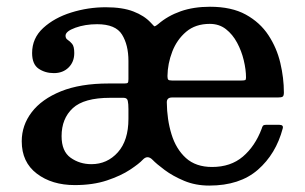

<svg xmlns="http://www.w3.org/2000/svg" viewBox="-20 -552 926 583"><path d="M46 -123Q46 -171.5 76.2 -211.2Q106.5 -251 165.2 -274.8Q224 -298.5 310 -298.5H357Q365.5 -298.5 367.8 -300.5Q370 -302.5 370 -311.5V-367Q370 -415.5 350.5 -447Q331 -478.5 275 -478.5Q238.5 -478.5 208.8 -467.8Q179 -457 179 -443.5Q179 -435 185.8 -430.8Q192.5 -426.5 199 -418.8Q205.5 -411 205.5 -391Q205.5 -364 188.2 -347Q171 -330 143.5 -330Q117 -330 97.2 -343.5Q77.5 -357 77.5 -391Q77.5 -436 111.2 -467Q145 -498 196.2 -514Q247.5 -530 301 -530Q352 -530 385 -517.2Q418 -504.5 437.5 -483.5Q446 -474.5 448 -472.5Q450 -470.5 460.5 -479Q489.5 -504 528.8 -517.8Q568 -531.5 617.5 -531.5Q683 -531.5 726.2 -507.8Q769.5 -484 795 -445.2Q820.5 -406.5 831.2 -360.8Q842 -315 842 -271Q842 -261 838.2 -258.5Q834.5 -256 824 -256H502.5Q486.5 -256 486.5 -241.5Q487 -189 500.8 -144.2Q514.5 -99.5 544.5 -72.2Q574.5 -45 624 -45Q680.5 -45 717.5 -76.5Q754.5 -108 774.5 -161Q776 -166.5 778.2 -169.8Q780.5 -173 788.5 -173H828Q841.5 -173 838.5 -162Q818 -84.5 763 -36.5Q708 11.5 615.5 11.5Q573.5 11.5 539 -3Q504.5 -17.5 479.8 -36Q455 -54.5 443.5 -66.5Q428 -82.5 413.5 -67Q402.5 -55 375 -36.8Q347.5 -18.5 305 -4.2Q262.5 10 207 10Q137.5 10 91.8 -24.8Q46 -59.5 46 -123ZM502.5 -307.5H712.5Q722.5 -307.5 724.8 -309Q727 -310.5 727 -316.5Q727 -340.5 720.2 -368.8Q713.5 -397 700 -422.2Q686.5 -447.5 666 -463.5Q645.5 -479.5 617 -479.5Q573.5 -479.5 545.2 -455.5Q517 -431.5 503 -395Q489 -358.5 488.5 -321Q488.5 -313 490.8 -310.2Q493 -307.5 502.5 -307.5ZM370 -221Q370 -236.5 368 -245.8Q366 -255 355.5 -255H314.5Q235 -255 201 -223.5Q167 -192 167 -138.5Q167 -92.5 194.5 -73Q222 -53.5 257.5 -53.5Q305.5 -53.5 337.8 -89.5Q370 -125.5 370 -191Z"/></svg>

Font: Besley* Medium
Style: Regular
Weight: 500
Designer: Owen Earl
Foundry: indestructible type*
Version: Version 3.000; ttfautohint (v1.8.3)